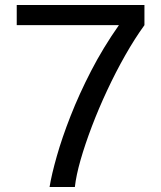

<svg xmlns="http://www.w3.org/2000/svg" viewBox="-20 -743 640 763"><path d="M46.5 -723H554V-643Q515.5 -590 477.8 -523.5Q440 -457 406 -384.2Q372 -311.5 345 -240.5Q318 -169.5 300.2 -107.5Q282.5 -45.5 277.5 0H177Q185 -49.5 205.8 -122.5Q226.5 -195.5 260.5 -282.2Q294.5 -369 342.2 -461.5Q390 -554 452.5 -643H46.5Z"/></svg>

Font: Public Sans
Style: Regular
Weight: 400
Designer: The Public Sans project authors (U.S. Web Design System). Libre Franklin designed by Pablo Impallari and Rodrigo Fuenzal
Version: Version 1.008; ttfautohint (v1.8.1) -l 8 -r 50 -G 200 -x 14 